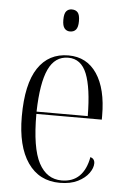

<svg xmlns="http://www.w3.org/2000/svg" viewBox="-54 -783 546 833"><g transform="rotate(5 219.5 -367.0)"><path d="M238 10Q148 10 98.5 -61.5Q49 -133 49 -263Q49 -404 95.5 -474Q142 -544 228 -544Q308 -544 352 -478.5Q396 -413 396 -296V-279H111Q111 -131 145.5 -66Q180 -1 245 -1Q293 -1 322 -29.5Q351 -58 361 -113Q380 -107 380 -87Q380 -67 364 -44.5Q348 -22 316.5 -6Q285 10 238 10ZM334 -289Q333 -412 308.5 -473Q284 -534 228 -534Q170 -534 142 -474Q114 -414 111 -289ZM225 -648Q210 -648 201 -659Q192 -670 192 -696Q192 -723 201 -733.5Q210 -744 225 -744Q242 -744 251 -733.5Q260 -723 260 -696Q260 -670 251 -659Q242 -648 225 -648Z"/></g></svg>

Font: Noto Serif Display Condensed Light
Style: Regular
Weight: 300
Width: 3
Designer: Monotype Design Team
Foundry: Monotype Imaging Inc.
Version: Version 2.009